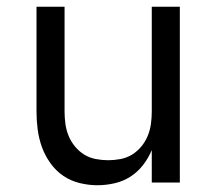

<svg xmlns="http://www.w3.org/2000/svg" viewBox="-20 -540 640 568"><path d="M268 8Q242 8 215.5 1.5Q189 -5 167 -20Q145 -35 129 -57.5Q113 -80 104 -105Q95 -130 91.5 -156.5Q88 -183 88 -210V-520H171V-210Q171 -192 173.5 -173.5Q176 -155 183 -138Q190 -121 202 -106.5Q214 -92 229.5 -82.5Q245 -73 263.5 -69.5Q282 -66 300 -66Q318 -66 336.5 -69.5Q355 -73 370.5 -82.5Q386 -92 398 -106.5Q410 -121 417 -138Q424 -155 426.5 -173.5Q429 -192 429 -210V-520H512V0H429V-96Q419 -72 403 -51.5Q387 -31 366 -17.5Q345 -4 319.5 2Q294 8 268 8Z"/></svg>

Font: Iosevka Meiseki Sans
Style: Regular
Weight: 400
Monospace: yes
Designer: Belleve Invis
Foundry: Belleve Invis
Version: Version 11.2.6; ttfautohint (v1.8.4)